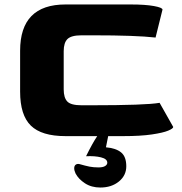

<svg xmlns="http://www.w3.org/2000/svg" viewBox="-20 -609 815 859"><path d="M464 0 454 50Q499 54 522 73Q545 92 545 135Q545 176 512 203Q479 230 429 230Q389 230 360 211Q331 192 318 167Q312 154 312 144Q312 133 318.5 128Q325 123 335 125Q363 133 380.5 136.5Q398 140 421 140Q440 140 450 134Q460 128 460 119Q460 102 432 95Q404 88 365 90Q394 31 415 0H273Q166 0 118 -47Q70 -94 70 -199V-382Q70 -589 273 -589H565Q630 -589 668.5 -582Q707 -575 707 -566L676 -441Q588 -451 396 -451H345Q299 -451 282 -434.5Q265 -418 265 -380V-209Q265 -172 281 -155Q297 -138 345 -138H386Q634 -138 694 -149L755 -41Q755 -34 732.5 -24.5Q710 -15 659.5 -7.5Q609 0 531 0Z"/></svg>

Font: Gold Bold
Style: Regular
Weight: 400
Designer: jaiki
Version: Version 1.000